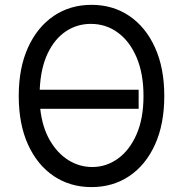

<svg xmlns="http://www.w3.org/2000/svg" viewBox="-20 -757 756 787"><path d="M653.4 -363.6Q653.4 -247.9 615.2 -164.1Q577.1 -80.3 509.8 -35.2Q442.5 9.9 355.1 9.9Q267.8 9.9 200.5 -35.2Q133.2 -80.3 95 -164.1Q56.8 -247.9 56.8 -363.6Q56.8 -478.7 95 -562.5Q133.2 -646.3 200.5 -691.8Q267.8 -737.2 355.1 -737.2Q442.5 -737.2 509.8 -691.8Q577.1 -646.3 615.2 -562.5Q653.4 -478.7 653.4 -363.6ZM548.3 -389.2V-311.1H144.9Q153.4 -235.1 184.5 -181.6Q215.6 -128.2 260.8 -100.3Q306.1 -72.4 358 -72.4Q415.5 -72.4 463.2 -106.7Q511 -141 539.6 -206.1Q568.2 -271.3 568.2 -363.6Q568.2 -454.5 540.3 -520.8Q512.4 -587 463.6 -623Q414.8 -659.1 352.3 -659.1Q295.8 -659.1 249.8 -628.4Q203.8 -597.7 175.2 -537.6Q146.7 -477.6 142.8 -389.2Z"/></svg>

Font: Interface
Style: Regular
Weight: 400
Designer: Rasmus Andersson
Foundry: rsms
Version: Version 1.8